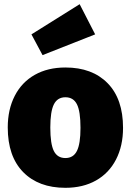

<svg xmlns="http://www.w3.org/2000/svg" viewBox="-20 -876 624 916"><path d="M567 -266Q567 -180 533.5 -115Q500 -50 438 -15Q376 20 292 20Q164 20 90.5 -55Q17 -130 17 -268Q17 -354 50.5 -419Q84 -484 146 -519Q208 -554 292 -554Q420 -554 493.5 -479Q567 -404 567 -266ZM220 -268Q220 -189 237 -155.5Q254 -122 292 -122Q330 -122 347 -156Q364 -190 364 -266Q364 -345 347 -378.5Q330 -412 292 -412Q254 -412 237 -378Q220 -344 220 -268ZM360 -856 434 -712 183 -613 130 -712Z"/></svg>

Font: Fira Sans Black
Style: Regular
Weight: 900
Designer: Carrois Corporate & Edenspiekermann AG
Foundry: Carrois Corporate GbR & Edenspiekermann AG
Version: Version 4.203